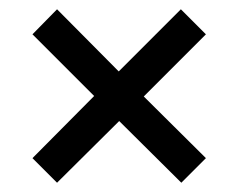

<svg xmlns="http://www.w3.org/2000/svg" viewBox="-20 -578 514 414"><path d="M50 -237 183 -371 50 -504 103 -558 236 -424 370 -558 424 -504 290 -370 424 -237 371 -184 237 -317 103 -184Z"/></svg>

Font: Encode Sans Narrow
Style: Medium
Weight: 500
Designer: Pablo Impallari, Andres Torresi
Foundry: Pablo Impallari, Andres Torresi
Version: Version 1.000; ttfautohint (v1.00) -l 8 -r 50 -G 200 -x 14 -